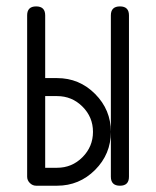

<svg xmlns="http://www.w3.org/2000/svg" viewBox="-20 -591 496 611"><path d="M390.4 -28.6Q390.4 0 361.8 0Q332.8 0 332.8 -28.6V-171.4Q332.8 -100.6 282.6 -50.3Q232.4 0 161.6 0H95Q83.7 0 75.1 -8.5Q66.4 -17.1 66.4 -28.6V-542.2Q66.4 -570.6 95 -570.6Q123.8 -570.6 123.8 -542.2V-342.5H161.6Q232.4 -342.5 282.6 -292.1Q332.8 -241.7 332.8 -171.4V-542.2Q332.8 -570.6 361.8 -570.6Q390.4 -570.6 390.4 -542.2ZM161.6 -285.2H123.8V-57.1H161.6Q209 -57.1 242.4 -90.7Q275.9 -124.3 275.9 -171.4Q275.9 -218.5 242.4 -251.8Q209 -285.2 161.6 -285.2Z"/></svg>

Font: EnergyBar
Style: Regular
Weight: 400
Italic angle: -10°
Version: 1.0 2000-03-28